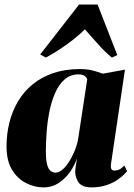

<svg xmlns="http://www.w3.org/2000/svg" viewBox="-20 -820 594 852"><path d="M472.5 -92.5Q470.5 -74.5 475 -68.8Q479.5 -63 488 -63Q499.5 -63 509.8 -68Q520 -73 531.5 -85.5L544 -60.5Q528.5 -41.5 505.5 -25Q482.5 -8.5 452.8 1.5Q423 11.5 386.5 11.5Q341 11.5 325.8 -14.8Q310.5 -41 314.5 -70L321.5 -118Q313 -90 292.8 -60Q272.5 -30 242.2 -9.2Q212 11.5 173 11.5Q133 11.5 95.2 -7.8Q57.5 -27 33.2 -67Q9 -107 9 -170Q9 -226 22 -277.2Q35 -328.5 60.8 -371.5Q86.5 -414.5 125.5 -446.2Q164.5 -478 216.8 -495.8Q269 -513.5 334 -513.5Q365.5 -513.5 389.8 -507.5Q414 -501.5 436 -493L534.5 -511ZM367 -467.5Q365.5 -475 356.2 -482.5Q347 -490 329.5 -490Q292.5 -490 267 -467.8Q241.5 -445.5 225 -408.2Q208.5 -371 199.5 -326Q190.5 -281 187 -234.8Q183.5 -188.5 183.5 -149Q183.5 -107.5 189.8 -87.2Q196 -67 206 -60.5Q216 -54 226.5 -54Q240 -54 254.5 -65.2Q269 -76.5 282.8 -96.5Q296.5 -116.5 308 -142.8Q319.5 -169 326 -198.5ZM183.5 -564.5 158.5 -578.5 331 -800H413L500.5 -575.5L476.5 -564.5Q444.5 -590.5 413.8 -625.5Q383 -660.5 356.5 -690Q324.5 -657.5 277.8 -623.8Q231 -590 183.5 -564.5Z"/></svg>

Font: Merriweather 144pt Black
Style: Italic
Weight: 900
Italic angle: -7.8°
Version: Version 2.101